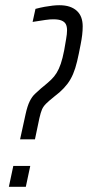

<svg xmlns="http://www.w3.org/2000/svg" viewBox="-20 -716 337 736"><path d="M57 -182 78 -278Q85 -310 94 -328Q103 -346 114.5 -356.5Q126 -367 137 -377L148 -386Q164 -399 176 -410.5Q188 -422 197 -436.5Q206 -451 213 -471.5Q220 -492 226 -523Q230 -547 233.5 -566.5Q237 -586 237 -600Q237 -614 232.5 -623Q228 -632 216.5 -637Q205 -642 184 -642Q178 -642 171 -641.5Q164 -641 153.5 -639.5Q143 -638 131 -636Q119 -634 105 -632L116 -682Q135 -687 151.5 -690Q168 -693 182 -694.5Q196 -696 207 -696Q230 -696 246.5 -690.5Q263 -685 274.5 -674.5Q286 -664 291.5 -649Q297 -634 297 -615Q297 -599 295 -582Q293 -565 289 -545Q282 -508 275.5 -480.5Q269 -453 260 -432Q251 -411 238.5 -394.5Q226 -378 208 -362L187 -345Q167 -329 156.5 -318.5Q146 -308 141 -296.5Q136 -285 131 -263L114 -182ZM14 0 31 -80H96L79 0Z"/></svg>

Font: Saira UltraCondensed
Style: Italic
Weight: 400
Width: 1
Italic angle: -12°
Designer: Hector Gatti with collaboration of the Omnibus-Type team
Foundry: Omnibus-Type
Version: Version 1.101